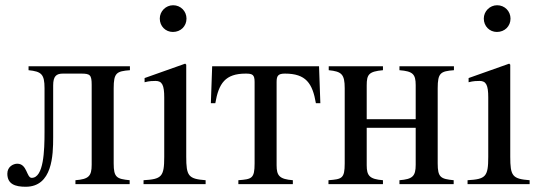

<svg xmlns="http://www.w3.org/2000/svg" viewBox="-20 -703 2054 733"><path d="M476 -450H89V-435C138 -430 150 -420 150 -366V-199C150 -128 147 -24 101 -24C81 -24 84 -78 46 -78C31 -78 8 -67 8 -40C8 0 38 10 78 10C180 10 183 -110 183 -179V-377C183 -412 195 -422 220 -422H290C324 -422 330 -417 330 -379V-74C330 -30 318 -19 268 -15V0H475V-15C426 -20 414 -25 414 -79V-366C414 -425 425 -431 476 -435Z M692 -632C692 -660 670 -683 641 -683C613 -683 590 -660 590 -632C590 -603 612 -581 640 -581C670 -581 692 -603 692 -632ZM765 0V-15C699 -20 691 -31 691 -105V-456L687 -460L532 -405V-389C550 -394 565 -394 574 -394C599 -394 607 -378 607 -331V-104C607 -28 597 -19 528 -15V0Z M1203 -309 1198 -450H790L785 -309H802C815 -385 840 -422 918 -422C944 -422 952 -418 952 -390V-79C952 -21 941 -19 890 -15V0H1098V-15C1047 -19 1036 -32 1036 -72V-390C1036 -414 1042 -422 1068 -422C1148 -422 1173 -385 1186 -309Z M1713 -450H1505V-435C1556 -431 1567 -420 1567 -378V-248H1380V-377C1380 -419 1388 -430 1442 -435V-450H1235V-435C1284 -430 1296 -420 1296 -366V-79C1296 -21 1285 -19 1234 -15V0H1442V-15C1391 -19 1380 -32 1380 -72V-215H1567V-74C1567 -30 1555 -19 1505 -15V0H1712V-15C1663 -20 1651 -25 1651 -79V-366C1651 -425 1662 -431 1713 -435Z M1929 -632C1929 -660 1907 -683 1878 -683C1850 -683 1827 -660 1827 -632C1827 -603 1849 -581 1877 -581C1907 -581 1929 -603 1929 -632ZM2002 0V-15C1936 -20 1928 -31 1928 -105V-456L1924 -460L1769 -405V-389C1787 -394 1802 -394 1811 -394C1836 -394 1844 -378 1844 -331V-104C1844 -28 1834 -19 1765 -15V0Z"/></svg>

Font: XITS Math
Style: Regular
Weight: 400
Designer: MicroPress Inc., with final additions and corrections provided by Coen Hoffman, Elsevier (retired)
Version: Version 1.108